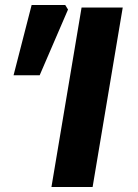

<svg xmlns="http://www.w3.org/2000/svg" viewBox="-20 -745 548 765"><path d="M305 -715H469L349 0H185ZM106 -725H240L251 -707L138 -445H34Z"/></svg>

Font: Nebula Sans Bold
Style: Regular
Weight: 700
Italic angle: -9°
Designer: Paul D. Hunt for Adobe (as Source Sans)
Foundry: Nebula Entertainment & Broadcasting LLC
Version: Version 1.010